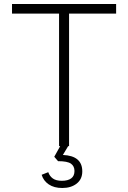

<svg xmlns="http://www.w3.org/2000/svg" viewBox="-20 -730 640 959"><path d="M275 0V-662H40V-710H560V-662H325V0ZM291 209Q250 209 223.5 191Q197 173 188 143L221 130Q228 150 244 161.5Q260 173 289 173Q319 173 335.5 161Q352 149 352 124Q352 100 334.5 87.5Q317 75 270 75L251 53L284 -6H324L294 44Q391 48 391 126Q391 165 363 187Q335 209 291 209Z"/></svg>

Font: Geist Mono UltraLight
Style: Regular
Weight: 200
Monospace: yes
Designer: Basement.studio, Andrés Briganti, Mateo Zaragoza
Foundry: Basement.studio, Vercel, Andrés Briganti, Guido Ferreyra, Mateo Zaragoza
Version: Version 1.400; ttfautohint (v1.8.4.7-5d5b)